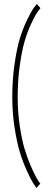

<svg xmlns="http://www.w3.org/2000/svg" viewBox="-20 -771 241 954"><path d="M161.1 162.6Q152.8 151.9 142.3 134.8Q131.8 117.7 112.5 75.4Q93.3 33.2 78.6 -14.9Q64 -63 52.5 -136.5Q41 -210 41 -288.1Q41 -376 52.5 -454.3Q64 -532.7 79.1 -581.3Q94.2 -629.9 113.8 -670.4Q133.3 -710.9 144 -726.6Q154.8 -742.2 163.1 -751L181.2 -730.5Q172.4 -720.2 161.6 -704.1Q150.9 -688 133.1 -649.2Q115.2 -610.4 101.8 -564Q88.4 -517.6 78.1 -444.1Q67.9 -370.6 67.9 -288.1Q67.9 -214.8 78.1 -145.8Q88.4 -76.7 102.3 -30.5Q116.2 15.6 133.8 55.7Q151.4 95.7 161.9 113.8Q172.4 131.8 180.2 141.6Z"/></svg>

Font: Imbue
Style: Regular
Weight: 400
Designer: Tyler Finck
Foundry: Etcetera Type Company
Version: Version 0.910